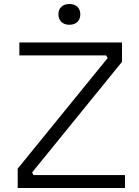

<svg xmlns="http://www.w3.org/2000/svg" viewBox="-20 -943 697 963"><path d="M368.4 -833.3Q354 -818.8 328.1 -818.8Q302.2 -818.8 287.6 -833.3Q272.9 -847.7 272.9 -871.1Q272.9 -894.5 287.6 -908.7Q302.2 -922.9 328.1 -922.9Q354 -922.9 368.4 -908.7Q382.8 -894.5 382.8 -871.1Q382.8 -847.7 368.4 -833.3ZM606.9 0H68.8V-97.2L520 -651.9L512.2 -665H77.1V-730H591.8V-632.8L141.1 -78.1L147.9 -64.9H606.9Z"/></svg>

Font: Sora Light
Style: Regular
Weight: 300
Designer: Jonathan Barnbrook, Julián Moncada
Foundry: Barnbrook Fonts
Version: Version 2.000